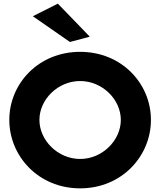

<svg xmlns="http://www.w3.org/2000/svg" viewBox="-20 -1009 878 1052"><path d="M472 -808 297 -989 160 -920 363 -779ZM196 -352C196 -464 297 -565 419 -565C541 -565 642 -464 642 -352C642 -240 541 -138 419 -138C297 -138 196 -240 196 -352ZM31 -352C31 -153 191 23 419 23C647 23 807 -153 807 -352C807 -551 647 -725 419 -725C191 -725 31 -551 31 -352Z"/></svg>

Font: Bluebird
Style: SfBdExt
Weight: 700
Designer: Jasper
Foundry: Cannot Into Space Fonts
Version: Version 0.98